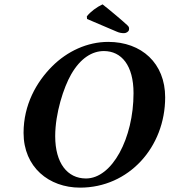

<svg xmlns="http://www.w3.org/2000/svg" viewBox="-20 -850 777 880"><path d="M347 10C570 10 737 -175 737 -404C737 -560 629 -658 476 -658C380 -658 288 -615 219 -546C147 -474 88 -370 88 -241C88 -84 204 10 347 10ZM456 -616C537 -616 592 -550 592 -423C592 -216 494 -32 374 -32C289 -32 233 -102 233 -226C233 -331 272 -450 306 -509C349 -584 403 -616 456 -616ZM450 -830C424 -818 394 -796 378 -775L379 -763L515 -705C528 -699 540 -698 549 -698C558 -698 570 -705 571 -713C572 -720 573 -726 564 -734C545 -752 486 -802 450 -830Z"/></svg>

Font: Libertinus Serif
Style: Bold Italic
Weight: 700
Italic angle: -12°
Designer: Philipp H. Poll, Khaled Hosny
Foundry: Caleb Maclennan
Version: Version 7.050;RELEASE